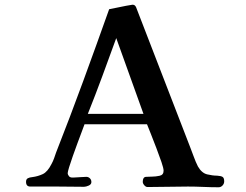

<svg xmlns="http://www.w3.org/2000/svg" viewBox="-20 -788 1040 811"><path d="M586 -307Q557 -387 528.5 -467Q500 -547 471 -627Q442 -547 412.5 -467Q383 -387 351 -307ZM927 -22Q927 -12 920 -4.5Q913 3 903 3Q872 3 838.5 1.5Q805 0 774 0Q733 0 688.5 1Q644 2 603 2Q596 2 589.5 -5.5Q583 -13 583 -20Q583 -40 596.5 -41Q610 -42 623 -42Q637 -42 654 -45.5Q671 -49 671 -67Q671 -77 662 -103.5Q653 -130 640.5 -162.5Q628 -195 617 -223Q606 -251 601 -263H337Q334 -254 325.5 -232Q317 -210 307 -182.5Q297 -155 287.5 -128.5Q278 -102 272 -82Q266 -62 266 -57Q266 -50 271.5 -43.5Q277 -37 290 -38Q309 -39 324.5 -40Q340 -41 345 -41Q353 -41 359.5 -35Q366 -29 366 -19Q366 -9 354.5 -4Q343 1 335 1L225 0H108Q90 0 90 -20Q90 -31 97.5 -35Q105 -39 117 -40Q140 -43 160.5 -52.5Q181 -62 198 -96Q204 -107 208.5 -119.5Q213 -132 217 -144Q276 -294 331.5 -445.5Q387 -597 441 -749Q456 -752 475.5 -756Q495 -760 512.5 -763.5Q530 -767 539 -768Q550 -769 555 -757L783 -167Q791 -147 798.5 -126Q806 -105 816 -85Q832 -57 855 -51.5Q878 -46 897 -46Q914 -45 920.5 -40.5Q927 -36 927 -22Z"/></svg>

Font: Kaisei Tokumin ExtraBold
Style: Regular
Weight: 800
Designer: Font-Kai, 金井和夫
Foundry: KAZUO KANAI
Version: Version 5.003